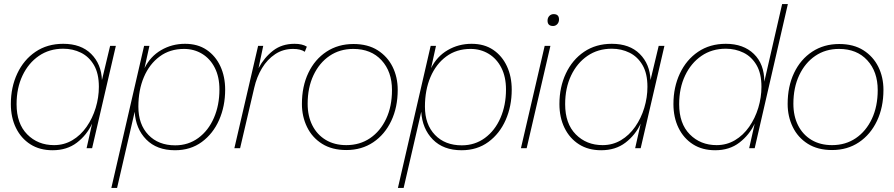

<svg xmlns="http://www.w3.org/2000/svg" viewBox="-20 -724 4370 938"><path d="M237 10Q174 10 128.5 -19Q83 -48 58 -99Q33 -150 33 -216Q33 -298 64.5 -365Q96 -432 153.5 -471Q211 -510 289 -510Q376 -510 425.5 -460.5Q475 -411 478 -333L518 -500H546L430 0H403L430 -120Q404 -64 355.5 -27Q307 10 237 10ZM244 -15Q293 -15 333.5 -39Q374 -63 403 -104.5Q432 -146 447.5 -197Q463 -248 463 -300Q463 -365 439 -406Q415 -447 375.5 -466.5Q336 -486 289 -486Q221 -486 170 -451Q119 -416 90 -355Q61 -294 61 -215Q61 -120 113 -67.5Q165 -15 244 -15Z M524 194 684 -500H710L686 -391Q714 -448 767 -479Q820 -510 884 -510Q946 -510 989.5 -480.5Q1033 -451 1056.5 -400.5Q1080 -350 1080 -286Q1080 -205 1050.5 -138Q1021 -71 966 -30.5Q911 10 835 10Q746 10 694.5 -42.5Q643 -95 638 -178L552 194ZM836 -14Q900 -14 949 -50Q998 -86 1025 -148Q1052 -210 1052 -287Q1052 -348 1029.5 -392.5Q1007 -437 967.5 -461Q928 -485 879 -485Q810 -485 760 -448Q710 -411 683 -347.5Q656 -284 656 -203Q656 -116 705 -65Q754 -14 836 -14Z M1125 0 1241 -500H1266L1243 -391Q1271 -443 1314 -476.5Q1357 -510 1419 -510Q1457 -510 1479 -496L1469 -471Q1449 -485 1412 -485Q1363 -485 1324.5 -459.5Q1286 -434 1260 -391Q1234 -348 1222 -295L1153 0Z M1672 9Q1602 9 1553.5 -21.5Q1505 -52 1480 -103.5Q1455 -155 1455 -216Q1455 -302 1486.5 -368Q1518 -434 1575 -471.5Q1632 -509 1707 -509Q1777 -509 1825 -478.5Q1873 -448 1898 -397.5Q1923 -347 1923 -285Q1923 -200 1891.5 -133.5Q1860 -67 1803.5 -29Q1747 9 1672 9ZM1672 -15Q1738 -15 1788 -49Q1838 -83 1866.5 -143.5Q1895 -204 1895 -284Q1895 -374 1844 -429.5Q1793 -485 1706 -485Q1640 -485 1590 -451Q1540 -417 1511.5 -356.5Q1483 -296 1483 -217Q1483 -157 1506 -111.5Q1529 -66 1571.5 -40.5Q1614 -15 1672 -15Z M1924 194 2084 -500H2110L2086 -391Q2114 -448 2167 -479Q2220 -510 2284 -510Q2346 -510 2389.5 -480.5Q2433 -451 2456.5 -400.5Q2480 -350 2480 -286Q2480 -205 2450.5 -138Q2421 -71 2366 -30.5Q2311 10 2235 10Q2146 10 2094.5 -42.5Q2043 -95 2038 -178L1952 194ZM2236 -14Q2300 -14 2349 -50Q2398 -86 2425 -148Q2452 -210 2452 -287Q2452 -348 2429.5 -392.5Q2407 -437 2367.5 -461Q2328 -485 2279 -485Q2210 -485 2160 -448Q2110 -411 2083 -347.5Q2056 -284 2056 -203Q2056 -116 2105 -65Q2154 -14 2236 -14Z M2669 -500 2553 0H2525L2641 -500ZM2682 -597Q2655 -597 2655 -623Q2655 -637 2663.5 -646Q2672 -655 2685 -655Q2711 -655 2711 -629Q2711 -615 2702.5 -606Q2694 -597 2682 -597Z M2917 10Q2854 10 2808.5 -19Q2763 -48 2738 -99Q2713 -150 2713 -216Q2713 -298 2744.5 -365Q2776 -432 2833.5 -471Q2891 -510 2969 -510Q3056 -510 3105.5 -460.5Q3155 -411 3158 -333L3198 -500H3226L3110 0H3083L3110 -120Q3084 -64 3035.5 -27Q2987 10 2917 10ZM2924 -15Q2973 -15 3013.5 -39Q3054 -63 3083 -104.5Q3112 -146 3127.5 -197Q3143 -248 3143 -300Q3143 -365 3119 -406Q3095 -447 3055.5 -466.5Q3016 -486 2969 -486Q2901 -486 2850 -451Q2799 -416 2770 -355Q2741 -294 2741 -215Q2741 -120 2793 -67.5Q2845 -15 2924 -15Z M3474 10Q3411 10 3365.5 -19Q3320 -48 3295 -99Q3270 -150 3270 -216Q3270 -298 3301.5 -365Q3333 -432 3390.5 -471Q3448 -510 3526 -510Q3612 -510 3663 -460.5Q3714 -411 3714 -325L3801 -704H3829L3667 0H3640L3667 -120Q3641 -65 3592.5 -27.5Q3544 10 3474 10ZM3481 -15Q3530 -15 3570.5 -39Q3611 -63 3640 -104.5Q3669 -146 3684.5 -197Q3700 -248 3700 -300Q3700 -365 3676 -406Q3652 -447 3612.5 -466.5Q3573 -486 3526 -486Q3458 -486 3407 -451Q3356 -416 3327 -355Q3298 -294 3298 -215Q3298 -120 3350 -67.5Q3402 -15 3481 -15Z M4045 9Q3975 9 3926.5 -21.5Q3878 -52 3853 -103.5Q3828 -155 3828 -216Q3828 -302 3859.5 -368Q3891 -434 3948 -471.5Q4005 -509 4080 -509Q4150 -509 4198 -478.5Q4246 -448 4271 -397.5Q4296 -347 4296 -285Q4296 -200 4264.5 -133.5Q4233 -67 4176.5 -29Q4120 9 4045 9ZM4045 -15Q4111 -15 4161 -49Q4211 -83 4239.5 -143.5Q4268 -204 4268 -284Q4268 -374 4217 -429.5Q4166 -485 4079 -485Q4013 -485 3963 -451Q3913 -417 3884.5 -356.5Q3856 -296 3856 -217Q3856 -157 3879 -111.5Q3902 -66 3944.5 -40.5Q3987 -15 4045 -15Z"/></svg>

Font: Prodigy Sans ExtraLight
Style: Italic
Weight: 200
Italic angle: -13°
Designer: Wei Huang
Foundry: Wei Huang
Version: Version 1.003; ttfautohint (v1.8.3)